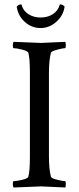

<svg xmlns="http://www.w3.org/2000/svg" viewBox="-20 -833 351 856"><path d="M113.3 -510.7Q113.3 -571.3 106.4 -597.7Q103.5 -605.5 78.6 -611.8Q53.7 -618.2 41 -618.2Q37.1 -618.2 37.1 -630.4Q37.1 -642.6 41 -646.5Q153.3 -641.6 163.6 -641.6Q173.8 -641.6 271.5 -646.5Q273.4 -640.6 273.4 -629.4Q273.4 -618.2 269.5 -618.2Q259.8 -618.2 234.4 -611.3Q209 -604.5 207 -597.7Q198.2 -563.5 198.2 -506.8V-135.7Q198.2 -79.1 207 -44.9Q209 -38.1 234.4 -31.7Q259.8 -25.4 269.5 -25.4Q273.4 -25.4 273.4 -14.2Q273.4 -2.9 271.5 2.9Q173.8 -2 163.6 -2Q153.3 -2 41 2.9Q37.1 -1 37.1 -13.2Q37.1 -25.4 41 -25.4Q53.7 -25.4 78.6 -31.2Q103.5 -37.1 106.4 -44.9Q113.3 -71.3 113.3 -131.8ZM246.1 -811.5Q246.1 -813.5 250.5 -813.5Q254.9 -813.5 261.2 -809.6Q267.6 -805.7 267.6 -802.7V-799.8Q266.6 -796.9 266.6 -795.9Q259.8 -760.7 229.5 -734.4Q199.2 -708 160.6 -708Q122.1 -708 92.3 -733.9Q62.5 -759.8 55.7 -796.9Q55.7 -797.9 54.7 -800.8V-802.7Q54.7 -805.7 61 -809.6Q67.4 -813.5 71.8 -813.5Q76.2 -813.5 76.2 -811.5Q83 -785.2 106.4 -770Q129.9 -754.9 161.1 -754.9Q192.4 -754.9 215.8 -770Q239.3 -785.2 246.1 -811.5Z"/></svg>

Font: CrimsonText-Roman
Style: Roman
Weight: 400
Version: Version 0.13